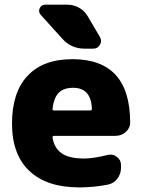

<svg xmlns="http://www.w3.org/2000/svg" viewBox="-20 -810 603 819"><path d="M204.1 -345.7Q203.1 -338.9 210.9 -338.9H365.2Q372.1 -338.9 372.1 -346.7Q368.2 -435.5 292 -435.5Q249 -435.5 228.5 -412.1Q209 -390.6 204.1 -345.7ZM267.6 -790Q293.9 -790 317.4 -776.9Q340.8 -763.7 354.5 -740.2L406.2 -652.3Q411.1 -643.6 411.1 -635.3Q411.1 -627 406.2 -619.1Q397.5 -602.5 377.9 -602.5H340.8Q283.2 -602.5 245.1 -645.5L153.3 -747.1Q142.6 -759.8 149.4 -774.9Q156.2 -790 172.9 -790ZM496.1 -93.8Q496.1 -68.4 480.5 -47.9Q464.8 -27.3 440.4 -22.5Q377.9 -10.7 323.2 -10.7Q320.3 -10.7 317.4 -10.7Q179.7 -10.7 105.5 -80.6Q31.2 -150.4 31.2 -283.2Q31.2 -416 97.7 -486.8Q164.1 -557.6 289.1 -557.6Q535.2 -557.6 535.2 -287.1Q535.2 -263.7 516.6 -247.1Q498 -230.5 472.7 -230.5H210.9Q203.1 -230.5 204.1 -222.7Q210.9 -180.7 240.2 -158.2Q271.5 -133.8 339.8 -133.8Q377.9 -133.8 440.4 -149.4Q446.3 -150.4 452.1 -150.4Q466.8 -150.4 478.5 -140.6Q496.1 -127.9 496.1 -106.4Z"/></svg>

Font: Gen Jyuu Gothic Heavy
Style: Bold
Weight: 900
Designer: [Source Han Sans]
Ryoko NISHIZUKA  (kana & ideographs); Paul D. Hunt (Latin, Greek & Cyrillic); Wenlong ZHANG  (bopomofo
Version: Version 1.002.20150607